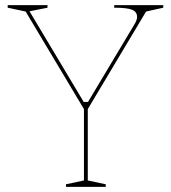

<svg xmlns="http://www.w3.org/2000/svg" viewBox="-20 -728 666 748"><path d="M237 0V-10L307 -25V-303L80 -683L10 -698V-708H165V-698L95 -684L306 -331H323L506 -637Q510 -644 512 -650.5Q514 -657 514 -662Q514 -682 494.5 -690Q475 -698 425 -698V-708H616V-698L549 -683L322 -303V-25L392 -10V0Z"/></svg>

Font: Kalnia Thin
Style: Regular
Weight: 250
Designer: Frida Medrano
Foundry: Frida Medrano
Version: Version 1.105